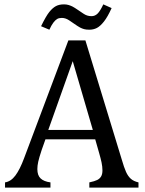

<svg xmlns="http://www.w3.org/2000/svg" viewBox="-20 -859 663 879"><path d="M389 0V-24Q413 -29 425 -35Q437 -41 443 -51.5Q449 -62 449 -79Q449 -96 445 -115Q441 -134 434 -158L416 -221H188L171 -173Q159 -137 155 -118.5Q151 -100 151 -85Q151 -56 166 -42Q181 -28 211 -24V0H3V-24Q30 -28 50.5 -55.5Q71 -83 90 -134L293 -674H371L537 -130Q548 -92 557 -72Q566 -52 579 -40.5Q592 -29 614 -24V0ZM201 -264H405L313 -579ZM453 -839 491 -822Q473 -782 456 -760.5Q439 -739 423.5 -731Q408 -723 389 -723Q375 -723 365.5 -725.5Q356 -728 346.5 -733Q337 -738 317 -752Q304 -761 296.5 -766Q289 -771 280.5 -774Q272 -777 263 -777Q250 -777 241.5 -772Q233 -767 224 -755Q215 -743 206 -723L168 -739Q191 -786 206 -804.5Q221 -823 236 -831Q251 -839 273 -839Q285 -839 294.5 -836Q304 -833 312 -829Q320 -825 339 -812Q354 -802 362 -796.5Q370 -791 379 -788Q388 -785 399 -785Q415 -785 427 -797Q439 -809 453 -839Z"/></svg>

Font: Myanglish
Style: Regular
Weight: 400
Designer: KyawKyaw ( MaYenGone)
Foundry: TattooFont3D
Version: Version 1.003 December 13, 2014